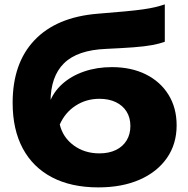

<svg xmlns="http://www.w3.org/2000/svg" viewBox="-20 -820 839 857"><path d="M418.8 16.4Q298 16.4 212.4 -28.4Q126.8 -73.2 81.6 -157.5Q36.4 -241.8 36.4 -361Q36.4 -538.2 134.1 -640.8Q231.8 -743.4 414.2 -758.6Q489.2 -764.6 538.3 -769.2Q587.4 -773.8 618.8 -778.3Q650.2 -782.8 672.5 -788.1Q694.8 -793.4 715.6 -800.4V-633.6Q692.4 -625 659.2 -618.8Q626 -612.6 576.4 -608.9Q526.8 -605.2 453.4 -601.8Q325.4 -596.6 265.5 -537.4Q205.6 -478.2 205.6 -364.8V-343.6L199.8 -358.8Q217.6 -408.8 257.9 -445Q298.2 -481.2 355.3 -500.8Q412.4 -520.4 479 -520.4Q566 -520.4 631 -488Q696 -455.6 732.2 -397Q768.4 -338.4 768.4 -260.6Q768.4 -177 724.9 -114.6Q681.4 -52.2 603 -17.9Q524.6 16.4 418.8 16.4ZM423.6 -135.4Q466 -135.4 497.1 -150.4Q528.2 -165.4 545.1 -193.1Q562 -220.8 562 -257.4Q562 -294.6 545.1 -321.8Q528.2 -349 497.1 -364Q466 -379 423.6 -379Q364.8 -379 317.6 -348.4Q270.4 -317.8 246.8 -264.2Q260.8 -206.2 309.3 -170.8Q357.8 -135.4 423.6 -135.4Z"/></svg>

Font: Unbounded
Style: Regular
Weight: 400
Designer: Luke Prowse, Jean-Baptiste Morizot, Fátima Lázaro, Florian Runge
Foundry: NaN
Version: Version 1.701;gftools[0.9.28.dev5+ged2979d]